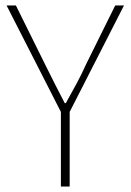

<svg xmlns="http://www.w3.org/2000/svg" viewBox="-20 -680 476 700"><path d="M202 0V-272L4 -660H38L144 -446Q162 -410 179.5 -375Q197 -340 216 -304H220Q240 -340 259 -375Q278 -410 294 -446L400 -660H432L234 -272V0Z"/></svg>

Font: SourceSans3VF
Style: Regular
Weight: 200
Designer: Paul D. Hunt
Foundry: Adobe
Version: Version 3.052;hotconv 1.1.0;makeotfexe 2.6.0